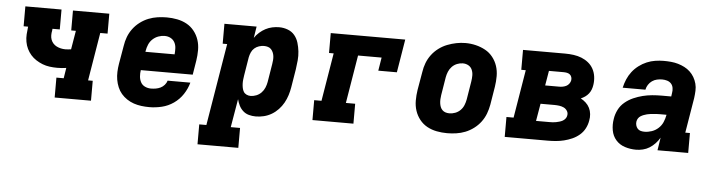

<svg xmlns="http://www.w3.org/2000/svg" viewBox="-46 -744 4292 1153"><g transform="rotate(5 2100.0 -168.0)"><path d="M290 0V-120H334L344 -183Q331 -181 317 -180Q303 -179 290 -179Q266 -179 243.5 -182Q221 -185 200.5 -193Q180 -201 161.5 -213Q143 -225 129 -241Q115 -257 105.5 -276.5Q96 -296 92 -318.5Q88 -341 89.5 -364Q91 -387 94 -410H67V-530H285V-410H241L240 -399Q237 -385 237 -371Q237 -357 241.5 -344.5Q246 -332 255 -322Q264 -312 276 -306Q288 -300 301.5 -297Q315 -294 329 -294Q337 -294 346 -295Q355 -296 363 -297L382 -410H354V-530H573V-410H529L481 -120H509V0Z M861 8Q837 8 813 5Q789 2 767 -5.5Q745 -13 725.5 -26Q706 -39 691.5 -56Q677 -73 668 -94.5Q659 -116 655 -139Q651 -162 652 -186.5Q653 -211 657 -235L676 -345Q680 -373 690 -399.5Q700 -426 717.5 -449.5Q735 -473 759 -491Q783 -509 809.5 -519.5Q836 -530 864 -534Q892 -538 919 -538Q951 -538 982 -532Q1013 -526 1039.5 -511.5Q1066 -497 1085 -473Q1104 -449 1113.5 -420Q1123 -391 1123 -359Q1123 -327 1118 -295L1104 -209H791Q788 -190 789.5 -171Q791 -152 799.5 -136Q808 -120 825 -112Q842 -104 861 -104Q875 -104 890 -106.5Q905 -109 918.5 -115.5Q932 -122 942.5 -134Q953 -146 957 -160H1094Q1084 -123 1062 -89.5Q1040 -56 1007 -33Q974 -10 936 -1Q898 8 861 8ZM809 -321H985Q987 -340 986 -359Q985 -378 976.5 -393.5Q968 -409 952 -417.5Q936 -426 916 -426Q897 -426 878 -419Q859 -412 844 -398Q829 -384 821 -365Q813 -346 810 -327Z M1169 205V85H1212L1294 -410H1267V-530H1461L1450 -461Q1462 -479 1479 -494Q1496 -509 1515 -519Q1534 -529 1555 -533.5Q1576 -538 1597 -538Q1624 -538 1649 -528.5Q1674 -519 1690 -499.5Q1706 -480 1713.5 -455Q1721 -430 1724 -403.5Q1727 -377 1724.5 -349.5Q1722 -322 1718 -295L1700 -185Q1696 -161 1688.5 -137Q1681 -113 1668.5 -90.5Q1656 -68 1638 -49Q1620 -30 1598 -17Q1576 -4 1551.5 2Q1527 8 1503 8Q1481 8 1461 2.5Q1441 -3 1426 -16.5Q1411 -30 1402 -48Q1393 -66 1388 -86L1359 85H1415V205ZM1461 -112Q1478 -112 1495.5 -119Q1513 -126 1526 -139.5Q1539 -153 1546 -170Q1553 -187 1556 -204L1574 -314Q1576 -326 1577 -338.5Q1578 -351 1576.5 -362.5Q1575 -374 1570.5 -384.5Q1566 -395 1558.5 -403Q1551 -411 1539.5 -414.5Q1528 -418 1516 -418Q1501 -418 1485.5 -413Q1470 -408 1458 -397.5Q1446 -387 1439.5 -372Q1433 -357 1430 -342L1412 -232Q1410 -219 1408.5 -206Q1407 -193 1407.5 -180.5Q1408 -168 1410.5 -155.5Q1413 -143 1419 -133Q1425 -123 1436.5 -117.5Q1448 -112 1461 -112Z M1844 0V-120H1888L1936 -410H1908V-530H2357L2324 -330H2212L2225 -410H2083L2035 -120H2091V0Z M2656 8Q2624 8 2593 2Q2562 -4 2535.5 -18.5Q2509 -33 2490 -57Q2471 -81 2461.5 -110Q2452 -139 2452 -171Q2452 -203 2457 -235L2476 -345Q2480 -373 2490 -399.5Q2500 -426 2517.5 -449.5Q2535 -473 2559 -491Q2583 -509 2610 -519.5Q2637 -530 2664.5 -535.5Q2692 -541 2720 -541Q2752 -541 2782.5 -533.5Q2813 -526 2839.5 -511.5Q2866 -497 2885 -473Q2904 -449 2913.5 -420Q2923 -391 2923 -359Q2923 -327 2918 -295L2900 -185Q2895 -157 2885 -130.5Q2875 -104 2857.5 -80.5Q2840 -57 2816 -39Q2792 -21 2765.5 -10.5Q2739 0 2711 4Q2683 8 2656 8ZM2659 -112Q2677 -112 2694.5 -118.5Q2712 -125 2725.5 -138.5Q2739 -152 2746 -169.5Q2753 -187 2756 -204L2774 -314Q2777 -333 2777 -351Q2777 -369 2770 -385Q2763 -401 2748 -409.5Q2733 -418 2714 -418Q2697 -418 2679.5 -411Q2662 -404 2649 -390.5Q2636 -377 2629 -360Q2622 -343 2619 -326L2601 -216Q2599 -204 2598.5 -191.5Q2598 -179 2599.5 -167.5Q2601 -156 2605 -145.5Q2609 -135 2617 -127Q2625 -119 2636 -115.5Q2647 -112 2659 -112Z M3003 0V-120H3046L3094 -410H3067V-530H3321Q3347 -530 3372.5 -526.5Q3398 -523 3420.5 -514Q3443 -505 3461.5 -490Q3480 -475 3491.5 -454Q3503 -433 3506.5 -407.5Q3510 -382 3506 -357Q3504 -343 3499 -329.5Q3494 -316 3485 -304.5Q3476 -293 3464 -284.5Q3452 -276 3438 -270Q3455 -261 3469 -248Q3483 -235 3491.5 -218Q3500 -201 3502 -181Q3504 -161 3500 -142Q3496 -117 3484 -94Q3472 -71 3452 -54Q3432 -37 3408 -26.5Q3384 -16 3359.5 -10Q3335 -4 3310.5 -2Q3286 0 3262 0ZM3218 -329H3303Q3313 -329 3324 -331Q3335 -333 3345 -338Q3355 -343 3362 -352.5Q3369 -362 3371 -372Q3373 -382 3370 -392Q3367 -402 3359.5 -408Q3352 -414 3342 -416Q3332 -418 3321 -418H3233ZM3182 -112H3262Q3272 -112 3282 -112.5Q3292 -113 3302 -115Q3312 -117 3322.5 -120Q3333 -123 3342 -128Q3351 -133 3358 -142Q3365 -151 3366 -161Q3369 -176 3361 -188.5Q3353 -201 3340.5 -207Q3328 -213 3313 -215Q3298 -217 3284 -217H3200Z M3795 8Q3760 8 3727.5 -2.5Q3695 -13 3673.5 -37.5Q3652 -62 3646 -96Q3640 -130 3646 -165Q3650 -193 3663.5 -220Q3677 -247 3700.5 -266.5Q3724 -286 3751.5 -298Q3779 -310 3807 -317Q3835 -324 3863.5 -326.5Q3892 -329 3920 -329H3978L3981 -350Q3984 -365 3981.5 -380.5Q3979 -396 3969.5 -406.5Q3960 -417 3945.5 -421.5Q3931 -426 3915 -426Q3900 -426 3884 -422.5Q3868 -419 3854.5 -409.5Q3841 -400 3832 -386Q3823 -372 3820 -356H3683Q3689 -383 3699.5 -407.5Q3710 -432 3726.5 -453.5Q3743 -475 3765.5 -492Q3788 -509 3813 -519.5Q3838 -530 3864 -534Q3890 -538 3915 -538Q3937 -538 3959 -536Q3981 -534 4001.5 -528Q4022 -522 4040.5 -512.5Q4059 -503 4074 -489Q4089 -475 4099.5 -457Q4110 -439 4115.5 -418.5Q4121 -398 4120 -375.5Q4119 -353 4116 -331L4081 -120H4109V0H3924L3936 -77Q3925 -58 3909.5 -41.5Q3894 -25 3875.5 -13.5Q3857 -2 3836 3Q3815 8 3795 8ZM3836 -104Q3858 -104 3880 -111.5Q3902 -119 3919.5 -135Q3937 -151 3946 -172Q3955 -193 3959 -215V-217H3920Q3910 -217 3900.5 -216.5Q3891 -216 3881.5 -215Q3872 -214 3862 -213Q3852 -212 3842.5 -209.5Q3833 -207 3823.5 -203.5Q3814 -200 3805 -194.5Q3796 -189 3790.5 -180.5Q3785 -172 3783 -162Q3781 -150 3784 -138.5Q3787 -127 3794.5 -118.5Q3802 -110 3813 -107Q3824 -104 3836 -104Z"/></g></svg>

Font: Iosevka Slab HvExObl
Style: Regular
Weight: 900
Width: 7
Italic angle: -9°
Monospace: yes
Designer: Belleve Invis
Foundry: Belleve Invis
Version: Version 11.1.1; ttfautohint (v1.8.3)